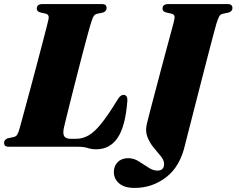

<svg xmlns="http://www.w3.org/2000/svg" viewBox="-28 -720 1160 942"><path d="M353 0H16Q2 0 -3 -5.2Q-8 -10.5 -8 -19Q-8 -35 10 -41.5L40.5 -48Q51 -51 55.8 -58.5Q60.5 -66 65.5 -80.5Q68 -89.5 76.8 -121.5Q85.5 -153.5 98.2 -200.2Q111 -247 125.5 -301.2Q140 -355.5 154.2 -409.2Q168.5 -463 180.5 -509.2Q192.5 -555.5 200.5 -586.5Q208.5 -617.5 210 -625.5Q215 -648.5 196 -653L167.5 -659.5Q152.5 -665 152.5 -677.5Q152.5 -700 180 -700H471.5Q485.5 -700 490.2 -694.8Q495 -689.5 495 -681Q495 -665 477.5 -658.5L446.5 -652Q431 -648 423.5 -622.5Q417.5 -606.5 405.8 -564Q394 -521.5 379 -464.2Q364 -407 348.5 -346Q333 -285 319.2 -230.5Q305.5 -176 296.5 -138.8Q287.5 -101.5 285.5 -93.5Q279 -62.5 287.8 -50.8Q296.5 -39 319 -39H345Q377.5 -39 406.8 -55.8Q436 -72.5 469.2 -114Q502.5 -155.5 547.5 -229Q562 -254.5 577.5 -254.5Q598 -254.5 597 -226.5Q587.5 -100.5 549.2 -44Q511 12.5 444 12.5Q421.5 12.5 402.5 6.2Q383.5 0 353 0ZM1034 -605Q1031.5 -596.5 1022.8 -564.2Q1014 -532 1001.5 -483.5Q989 -435 974.2 -378.2Q959.5 -321.5 944.8 -263.5Q930 -205.5 916.8 -154Q903.5 -102.5 894 -65Q884.5 -27.5 880.5 -12Q856.5 96 788 149Q719.5 202 632.5 202Q582 202 556.2 179.5Q530.5 157 530.5 124Q530.5 95 549.5 75.5Q568.5 56 601 56Q627.5 56 652.2 71.2Q677 86.5 699.8 101.8Q722.5 117 744 117Q777 117 777 84.5Q777 66 760.8 46.2Q744.5 26.5 725.2 3.2Q706 -20 694.8 -49.2Q683.5 -78.5 693.5 -116.5Q699 -139.5 710 -181.5Q721 -223.5 734.8 -275.5Q748.5 -327.5 762.8 -381.5Q777 -435.5 790 -483.2Q803 -531 812 -564.8Q821 -598.5 824 -609.5Q830 -632.5 828 -641Q826 -649.5 812.5 -653L784.5 -659.5Q769.5 -665 769.5 -677.5Q769.5 -700 797.5 -700H1088.5Q1102.5 -700 1107.5 -694.5Q1112.5 -689 1112.5 -681Q1112.5 -664.5 1094 -658.5L1063.5 -652Q1053 -649 1047.8 -640Q1042.5 -631 1034 -605Z"/></svg>

Font: Fraunces 72pt Black
Style: Italic
Weight: 900
Italic angle: -16°
Version: Version 1.000;[b76b70a41]